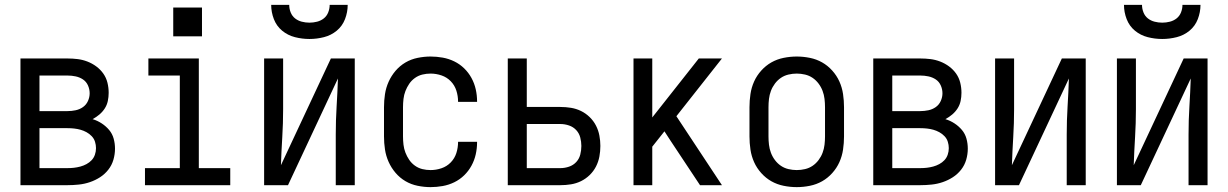

<svg xmlns="http://www.w3.org/2000/svg" viewBox="-20 -760 5040 788"><path d="M64 0V-520H257Q278 -520 298.5 -517.5Q319 -515 338.5 -507.5Q358 -500 375 -487.5Q392 -475 404 -458Q416 -441 421 -420.5Q426 -400 426 -379Q426 -362 422.5 -345.5Q419 -329 410 -315Q401 -301 388 -290Q375 -279 360 -271Q380 -265 397.5 -253.5Q415 -242 428 -226.5Q441 -211 446.5 -191Q452 -171 452 -150Q452 -127 445.5 -104.5Q439 -82 424.5 -63.5Q410 -45 390.5 -32.5Q371 -20 349 -12.5Q327 -5 303.5 -2.5Q280 0 257 0ZM142 -304H257Q274 -304 290.5 -307.5Q307 -311 320.5 -320.5Q334 -330 341 -345.5Q348 -361 348 -377Q348 -394 341 -409.5Q334 -425 320.5 -434Q307 -443 290.5 -446.5Q274 -450 257 -450H142ZM142 -70H257Q271 -70 284 -71.5Q297 -73 310 -76.5Q323 -80 335 -86.5Q347 -93 356 -102.5Q365 -112 369.5 -125Q374 -138 374 -152Q374 -165 370 -178Q366 -191 356.5 -201Q347 -211 335 -217.5Q323 -224 310.5 -227.5Q298 -231 284.5 -232.5Q271 -234 257 -234H142Z M575 0V-70H718V-450H589V-520H796V-70H925V0ZM691 -611V-729H809V-611Z M1064 0V-520H1142V-312Q1142 -254 1138.5 -197Q1135 -140 1133 -82L1338 -520H1436V0H1358V-208Q1358 -266 1361.5 -323Q1365 -380 1367 -438L1162 0ZM1250 -600Q1220 -600 1190.5 -607.5Q1161 -615 1138 -634Q1115 -653 1104 -681.5Q1093 -710 1093 -740H1167Q1167 -724 1173 -709Q1179 -694 1191 -684.5Q1203 -675 1218.5 -671Q1234 -667 1250 -667Q1266 -667 1281.5 -671Q1297 -675 1309 -684.5Q1321 -694 1327 -709Q1333 -724 1333 -740H1407Q1407 -710 1396 -681.5Q1385 -653 1362 -634Q1339 -615 1309.5 -607.5Q1280 -600 1250 -600Z M1747 8Q1721 8 1694 2.5Q1667 -3 1644 -16.5Q1621 -30 1603.5 -50.5Q1586 -71 1575 -95.5Q1564 -120 1560 -146.5Q1556 -173 1556 -200V-320Q1556 -347 1560 -373.5Q1564 -400 1575 -424.5Q1586 -449 1603.5 -469.5Q1621 -490 1644 -503.5Q1667 -517 1694 -522.5Q1721 -528 1747 -528Q1772 -528 1797 -523.5Q1822 -519 1844.5 -508Q1867 -497 1885 -479.5Q1903 -462 1915 -440Q1927 -418 1932.5 -393.5Q1938 -369 1938 -344Q1938 -344 1938 -343.5Q1938 -343 1938 -342H1860Q1860 -342 1860 -342.5Q1860 -343 1860 -343Q1860 -366 1853 -388Q1846 -410 1830 -426.5Q1814 -443 1792 -450.5Q1770 -458 1747 -458Q1730 -458 1713.5 -454Q1697 -450 1683 -440Q1669 -430 1659.5 -416Q1650 -402 1644 -386.5Q1638 -371 1636 -354Q1634 -337 1634 -320V-200Q1634 -183 1636 -166Q1638 -149 1644 -133.5Q1650 -118 1659.5 -104Q1669 -90 1683 -80Q1697 -70 1713.5 -66Q1730 -62 1747 -62Q1770 -62 1792 -69.5Q1814 -77 1830 -93.5Q1846 -110 1853 -132Q1860 -154 1860 -177Q1860 -177 1860 -177.5Q1860 -178 1860 -178H1938Q1938 -177 1938 -176.5Q1938 -176 1938 -176Q1938 -151 1932.5 -126.5Q1927 -102 1915 -80Q1903 -58 1885 -40.5Q1867 -23 1844.5 -12Q1822 -1 1797 3.5Q1772 8 1747 8Z M2064 0V-520H2142V-321H2280Q2302 -321 2323.5 -317.5Q2345 -314 2364.5 -304.5Q2384 -295 2400 -279.5Q2416 -264 2426 -244.5Q2436 -225 2440 -203.5Q2444 -182 2444 -161Q2444 -139 2440 -117.5Q2436 -96 2426 -76.5Q2416 -57 2400 -41.5Q2384 -26 2364.5 -16.5Q2345 -7 2323.5 -3.5Q2302 0 2280 0ZM2142 -70H2280Q2298 -70 2315.5 -76Q2333 -82 2345 -95Q2357 -108 2361.5 -125.5Q2366 -143 2366 -161Q2366 -178 2361.5 -195.5Q2357 -213 2345 -226Q2333 -239 2315.5 -245Q2298 -251 2280 -251H2142Z M2580 0V-520H2657V-278L2848 -520H2943L2756 -283L2943 0H2853L2731 -184L2707 -221L2657 -158V0Z M3250 8Q3223 8 3196 2.5Q3169 -3 3146 -16Q3123 -29 3104.5 -49.5Q3086 -70 3075 -94.5Q3064 -119 3060 -146Q3056 -173 3056 -200V-320Q3056 -347 3060 -374Q3064 -401 3075 -425.5Q3086 -450 3104.5 -470.5Q3123 -491 3146 -504Q3169 -517 3196 -522.5Q3223 -528 3250 -528Q3277 -528 3304 -522.5Q3331 -517 3354 -504Q3377 -491 3395.5 -470.5Q3414 -450 3425 -425.5Q3436 -401 3440 -374Q3444 -347 3444 -320V-200Q3444 -173 3440 -146Q3436 -119 3425 -94.5Q3414 -70 3395.5 -49.5Q3377 -29 3354 -16Q3331 -3 3304 2.5Q3277 8 3250 8ZM3250 -62Q3267 -62 3284 -66Q3301 -70 3315 -79.5Q3329 -89 3339.5 -103Q3350 -117 3356 -133Q3362 -149 3364 -166Q3366 -183 3366 -200V-320Q3366 -337 3364 -354Q3362 -371 3356 -387Q3350 -403 3339.5 -417Q3329 -431 3315 -440.5Q3301 -450 3284 -454Q3267 -458 3250 -458Q3233 -458 3216 -454Q3199 -450 3185 -440.5Q3171 -431 3160.5 -417Q3150 -403 3144 -387Q3138 -371 3136 -354Q3134 -337 3134 -320V-200Q3134 -183 3136 -166Q3138 -149 3144 -133Q3150 -117 3160.5 -103Q3171 -89 3185 -79.5Q3199 -70 3216 -66Q3233 -62 3250 -62Z M3564 0V-520H3757Q3778 -520 3798.5 -517.5Q3819 -515 3838.5 -507.5Q3858 -500 3875 -487.5Q3892 -475 3904 -458Q3916 -441 3921 -420.5Q3926 -400 3926 -379Q3926 -362 3922.5 -345.5Q3919 -329 3910 -315Q3901 -301 3888 -290Q3875 -279 3860 -271Q3880 -265 3897.5 -253.5Q3915 -242 3928 -226.5Q3941 -211 3946.5 -191Q3952 -171 3952 -150Q3952 -127 3945.5 -104.5Q3939 -82 3924.5 -63.5Q3910 -45 3890.5 -32.5Q3871 -20 3849 -12.5Q3827 -5 3803.5 -2.5Q3780 0 3757 0ZM3642 -304H3757Q3774 -304 3790.5 -307.5Q3807 -311 3820.5 -320.5Q3834 -330 3841 -345.5Q3848 -361 3848 -377Q3848 -394 3841 -409.5Q3834 -425 3820.5 -434Q3807 -443 3790.5 -446.5Q3774 -450 3757 -450H3642ZM3642 -70H3757Q3771 -70 3784 -71.5Q3797 -73 3810 -76.5Q3823 -80 3835 -86.5Q3847 -93 3856 -102.5Q3865 -112 3869.5 -125Q3874 -138 3874 -152Q3874 -165 3870 -178Q3866 -191 3856.5 -201Q3847 -211 3835 -217.5Q3823 -224 3810.5 -227.5Q3798 -231 3784.5 -232.5Q3771 -234 3757 -234H3642Z M4064 0V-520H4142V-312Q4142 -254 4138.5 -197Q4135 -140 4133 -82L4338 -520H4436V0H4358V-208Q4358 -266 4361.5 -323Q4365 -380 4367 -438L4162 0Z M4564 0V-520H4642V-312Q4642 -254 4638.5 -197Q4635 -140 4633 -82L4838 -520H4936V0H4858V-208Q4858 -266 4861.5 -323Q4865 -380 4867 -438L4662 0ZM4750 -600Q4720 -600 4690.5 -607.5Q4661 -615 4638 -634Q4615 -653 4604 -681.5Q4593 -710 4593 -740H4667Q4667 -724 4673 -709Q4679 -694 4691 -684.5Q4703 -675 4718.5 -671Q4734 -667 4750 -667Q4766 -667 4781.5 -671Q4797 -675 4809 -684.5Q4821 -694 4827 -709Q4833 -724 4833 -740H4907Q4907 -710 4896 -681.5Q4885 -653 4862 -634Q4839 -615 4809.5 -607.5Q4780 -600 4750 -600Z"/></svg>

Font: Iosevka SS04
Style: Regular
Weight: 400
Monospace: yes
Designer: Belleve Invis
Foundry: Belleve Invis
Version: Version 19.0.0; ttfautohint (v1.8.4)